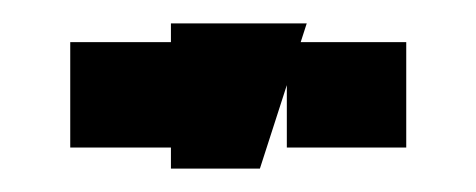

<svg xmlns="http://www.w3.org/2000/svg" viewBox="-20 -750 407 164"><path d="M40 -624V-714H142V-624ZM225 -624V-714H327V-624ZM126 -606V-730H242L202 -606Z"/></svg>

Font: Tektur SemiCondensed Medium
Style: Regular
Weight: 500
Width: 4
Designer: Adam Jagosz
Foundry: Adam Jagosz
Version: Version 1.005;gftools[0.9.30]